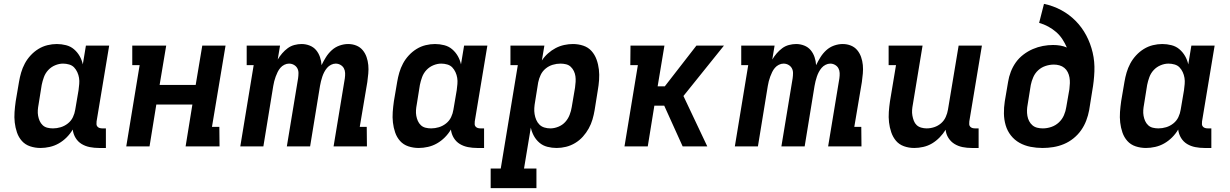

<svg xmlns="http://www.w3.org/2000/svg" viewBox="-20 -755 6340 990"><path d="M189 8Q161 8 135.5 -0.5Q110 -9 93 -28Q76 -47 67.5 -72Q59 -97 56 -123.5Q53 -150 55 -177.5Q57 -205 61 -233L78 -333Q82 -357 89 -381Q96 -405 108 -427.5Q120 -450 138 -469.5Q156 -489 178 -502.5Q200 -516 224.5 -522Q249 -528 273 -528Q297 -528 320.5 -522Q344 -516 361.5 -501Q379 -486 390.5 -466Q402 -446 407 -423L423 -520H543L478 -129Q477 -121 477.5 -114Q478 -107 482.5 -102Q487 -97 493.5 -95Q500 -93 508 -93H526V8H491Q466 8 443 3.5Q420 -1 401 -12.5Q382 -24 370 -43.5Q358 -63 355 -87Q342 -65 323.5 -46.5Q305 -28 283 -15.5Q261 -3 236.5 2.5Q212 8 189 8ZM253 -93Q273 -93 293 -99Q313 -105 330 -118.5Q347 -132 356 -151Q365 -170 368 -190L385 -290Q387 -306 388.5 -322Q390 -338 387.5 -353.5Q385 -369 378.5 -383Q372 -397 362 -407.5Q352 -418 336.5 -422.5Q321 -427 305 -427Q285 -427 264.5 -418.5Q244 -410 229 -394Q214 -378 206.5 -357.5Q199 -337 195 -317L179 -217Q176 -202 175 -187Q174 -172 176.5 -158Q179 -144 184.5 -131.5Q190 -119 200 -109.5Q210 -100 224 -96.5Q238 -93 253 -93Z M631 0 700 -419H662V-520H837L803 -317H989L1023 -520H1143L1073 -101H1111L1112 0H937L972 -216H786L751 0Z M1219 0 1288 -419H1252V-520H1424L1412 -448Q1422 -465 1435 -480Q1448 -495 1463.5 -506.5Q1479 -518 1498 -523Q1517 -528 1535 -528Q1557 -528 1577 -520Q1597 -512 1610 -496.5Q1623 -481 1630 -460.5Q1637 -440 1638 -419Q1648 -440 1660.5 -460Q1673 -480 1690.5 -496Q1708 -512 1730.5 -520Q1753 -528 1775 -528Q1798 -528 1817.5 -520Q1837 -512 1850 -496.5Q1863 -481 1870 -461Q1877 -441 1879 -419.5Q1881 -398 1879 -376Q1877 -354 1874 -332L1835 -101H1871L1872 0H1700L1758 -351Q1760 -365 1759.5 -378.5Q1759 -392 1753 -403Q1747 -414 1735.5 -420.5Q1724 -427 1711 -427Q1699 -427 1687 -421Q1675 -415 1666.5 -405Q1658 -395 1652 -383.5Q1646 -372 1642 -360Q1638 -348 1635 -336Q1632 -324 1630 -312L1579 0H1459L1517 -351Q1519 -365 1519 -378.5Q1519 -392 1513 -403Q1507 -414 1495.5 -420.5Q1484 -427 1470 -427Q1458 -427 1446 -421Q1434 -415 1425.5 -405Q1417 -395 1411.5 -383.5Q1406 -372 1401.5 -360Q1397 -348 1394 -336Q1391 -324 1389 -312L1338 0Z M2139 8Q2111 8 2085.5 -0.5Q2060 -9 2043 -28Q2026 -47 2017.5 -72Q2009 -97 2006 -123.5Q2003 -150 2005 -177.5Q2007 -205 2011 -233L2028 -333Q2032 -357 2039 -381Q2046 -405 2058 -427.5Q2070 -450 2088 -469.5Q2106 -489 2128 -502.5Q2150 -516 2174.5 -522Q2199 -528 2223 -528Q2247 -528 2270.5 -522Q2294 -516 2311.5 -501Q2329 -486 2340.5 -466Q2352 -446 2357 -423L2373 -520H2493L2428 -129Q2427 -121 2427.5 -114Q2428 -107 2432.5 -102Q2437 -97 2443.5 -95Q2450 -93 2458 -93H2476V8H2441Q2416 8 2393 3.5Q2370 -1 2351 -12.5Q2332 -24 2320 -43.5Q2308 -63 2305 -87Q2292 -65 2273.5 -46.5Q2255 -28 2233 -15.5Q2211 -3 2186.5 2.5Q2162 8 2139 8ZM2203 -93Q2223 -93 2243 -99Q2263 -105 2280 -118.5Q2297 -132 2306 -151Q2315 -170 2318 -190L2335 -290Q2337 -306 2338.5 -322Q2340 -338 2337.5 -353.5Q2335 -369 2328.5 -383Q2322 -397 2312 -407.5Q2302 -418 2286.5 -422.5Q2271 -427 2255 -427Q2235 -427 2214.5 -418.5Q2194 -410 2179 -394Q2164 -378 2156.5 -357.5Q2149 -337 2145 -317L2129 -217Q2126 -202 2125 -187Q2124 -172 2126.5 -158Q2129 -144 2134.5 -131.5Q2140 -119 2150 -109.5Q2160 -100 2174 -96.5Q2188 -93 2203 -93Z M2510 215V114H2562L2650 -419H2612V-520H2787L2774 -443Q2787 -463 2805.5 -479.5Q2824 -496 2845 -507Q2866 -518 2889 -523Q2912 -528 2934 -528Q2962 -528 2987.5 -519.5Q3013 -511 3030 -492Q3047 -473 3056 -448Q3065 -423 3068 -396.5Q3071 -370 3069 -342.5Q3067 -315 3062 -287L3046 -187Q3042 -163 3035 -139Q3028 -115 3015.5 -92.5Q3003 -70 2985.5 -50.5Q2968 -31 2945.5 -17.5Q2923 -4 2898.5 2Q2874 8 2850 8Q2826 8 2802.5 2Q2779 -4 2761.5 -19Q2744 -34 2733 -54Q2722 -74 2717 -97L2682 114H2746V215ZM2818 -93Q2838 -93 2859 -101.5Q2880 -110 2894.5 -126Q2909 -142 2917 -162.5Q2925 -183 2928 -203L2945 -303Q2947 -318 2948 -333Q2949 -348 2947 -362Q2945 -376 2939 -388.5Q2933 -401 2923 -410.5Q2913 -420 2899 -423.5Q2885 -427 2870 -427Q2850 -427 2830 -421Q2810 -415 2793.5 -401.5Q2777 -388 2768 -369Q2759 -350 2755 -330L2739 -230Q2736 -214 2735 -198Q2734 -182 2736.5 -166.5Q2739 -151 2745 -137Q2751 -123 2761.5 -112.5Q2772 -102 2787 -97.5Q2802 -93 2818 -93Z M3200 0 3269 -419H3230L3231 -520H3406L3371 -310H3408L3571 -520H3713L3504 -260L3627 0H3500L3405 -210H3354L3320 0Z M3769 0 3838 -419H3802V-520H3974L3962 -448Q3972 -465 3985 -480Q3998 -495 4013.5 -506.5Q4029 -518 4048 -523Q4067 -528 4085 -528Q4107 -528 4127 -520Q4147 -512 4160 -496.5Q4173 -481 4180 -460.5Q4187 -440 4188 -419Q4198 -440 4210.5 -460Q4223 -480 4240.5 -496Q4258 -512 4280.5 -520Q4303 -528 4325 -528Q4348 -528 4367.5 -520Q4387 -512 4400 -496.5Q4413 -481 4420 -461Q4427 -441 4429 -419.5Q4431 -398 4429 -376Q4427 -354 4424 -332L4385 -101H4421L4422 0H4250L4308 -351Q4310 -365 4309.5 -378.5Q4309 -392 4303 -403Q4297 -414 4285.5 -420.5Q4274 -427 4261 -427Q4249 -427 4237 -421Q4225 -415 4216.5 -405Q4208 -395 4202 -383.5Q4196 -372 4192 -360Q4188 -348 4185 -336Q4182 -324 4180 -312L4129 0H4009L4067 -351Q4069 -365 4069 -378.5Q4069 -392 4063 -403Q4057 -414 4045.5 -420.5Q4034 -427 4020 -427Q4008 -427 3996 -421Q3984 -415 3975.5 -405Q3967 -395 3961.5 -383.5Q3956 -372 3951.5 -360Q3947 -348 3944 -336Q3941 -324 3939 -312L3888 0Z M4694 8Q4666 8 4641 -1Q4616 -10 4600 -29Q4584 -48 4575.5 -73Q4567 -98 4564 -124.5Q4561 -151 4563 -178.5Q4565 -206 4569 -233L4600 -419H4562V-520H4737L4687 -217Q4684 -202 4683 -187.5Q4682 -173 4684.5 -159Q4687 -145 4692 -132Q4697 -119 4706.5 -110Q4716 -101 4730 -97Q4744 -93 4758 -93Q4778 -93 4797.5 -99.5Q4817 -106 4832.5 -119.5Q4848 -133 4856.5 -152Q4865 -171 4868 -190L4923 -520H5043L4978 -129Q4977 -121 4977.5 -114Q4978 -107 4982.5 -102Q4987 -97 4993.5 -95Q5000 -93 5008 -93H5026V8H4991Q4966 8 4943.5 3.5Q4921 -1 4902 -12.5Q4883 -24 4870.5 -43.5Q4858 -63 4856 -86Q4843 -65 4825 -46.5Q4807 -28 4786 -15.5Q4765 -3 4741 2.5Q4717 8 4694 8Z M5356 8Q5324 8 5293.5 2Q5263 -4 5237 -18.5Q5211 -33 5192.5 -56.5Q5174 -80 5165.5 -109Q5157 -138 5156.5 -169.5Q5156 -201 5161 -233L5178 -333Q5182 -359 5192 -385Q5202 -411 5218 -433.5Q5234 -456 5257 -473.5Q5280 -491 5305.5 -502Q5331 -513 5357.5 -518Q5384 -523 5410 -523Q5429 -523 5447 -520Q5465 -517 5481 -510Q5471 -533 5457.5 -553.5Q5444 -574 5425.5 -590Q5407 -606 5385 -618Q5363 -630 5338 -637L5363 -735Q5411 -725 5452.5 -702.5Q5494 -680 5526.5 -647Q5559 -614 5581 -572.5Q5603 -531 5614 -484Q5625 -437 5623 -387Q5621 -337 5612 -287L5596 -187Q5591 -160 5581 -133.5Q5571 -107 5554.5 -83.5Q5538 -60 5515 -41.5Q5492 -23 5465.5 -12Q5439 -1 5411 3.5Q5383 8 5356 8ZM5357 -93Q5379 -93 5401 -100.5Q5423 -108 5440 -124Q5457 -140 5466 -161Q5475 -182 5478 -203L5494 -295Q5496 -311 5496.5 -326Q5497 -341 5494.5 -355.5Q5492 -370 5485.5 -383Q5479 -396 5468 -405Q5457 -414 5443 -418Q5429 -422 5414 -422Q5393 -422 5371.5 -415Q5350 -408 5333.5 -393Q5317 -378 5308 -357.5Q5299 -337 5295 -317L5279 -217Q5276 -202 5275.5 -187Q5275 -172 5277.5 -157.5Q5280 -143 5286.5 -130.5Q5293 -118 5303.5 -109Q5314 -100 5328 -96.5Q5342 -93 5357 -93Z M5889 8Q5861 8 5835.5 -0.5Q5810 -9 5793 -28Q5776 -47 5767.5 -72Q5759 -97 5756 -123.5Q5753 -150 5755 -177.5Q5757 -205 5761 -233L5778 -333Q5782 -357 5789 -381Q5796 -405 5808 -427.5Q5820 -450 5838 -469.5Q5856 -489 5878 -502.5Q5900 -516 5924.5 -522Q5949 -528 5973 -528Q5997 -528 6020.5 -522Q6044 -516 6061.5 -501Q6079 -486 6090.5 -466Q6102 -446 6107 -423L6123 -520H6243L6178 -129Q6177 -121 6177.5 -114Q6178 -107 6182.5 -102Q6187 -97 6193.5 -95Q6200 -93 6208 -93H6226V8H6191Q6166 8 6143 3.5Q6120 -1 6101 -12.5Q6082 -24 6070 -43.5Q6058 -63 6055 -87Q6042 -65 6023.5 -46.5Q6005 -28 5983 -15.5Q5961 -3 5936.5 2.5Q5912 8 5889 8ZM5953 -93Q5973 -93 5993 -99Q6013 -105 6030 -118.5Q6047 -132 6056 -151Q6065 -170 6068 -190L6085 -290Q6087 -306 6088.5 -322Q6090 -338 6087.5 -353.5Q6085 -369 6078.5 -383Q6072 -397 6062 -407.5Q6052 -418 6036.5 -422.5Q6021 -427 6005 -427Q5985 -427 5964.5 -418.5Q5944 -410 5929 -394Q5914 -378 5906.5 -357.5Q5899 -337 5895 -317L5879 -217Q5876 -202 5875 -187Q5874 -172 5876.5 -158Q5879 -144 5884.5 -131.5Q5890 -119 5900 -109.5Q5910 -100 5924 -96.5Q5938 -93 5953 -93Z"/></svg>

Font: Iosevka Etoile
Style: Bold Italic
Weight: 700
Italic angle: -9°
Designer: Belleve Invis
Foundry: Belleve Invis
Version: Version 28.1.0; ttfautohint (v1.8.4)